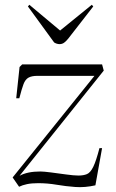

<svg xmlns="http://www.w3.org/2000/svg" viewBox="-20 -777 486 805"><path d="M73 -507H408L415 -481L62 -40Q95 -58 149 -58Q163 -58 194 -54Q225 -50 257.5 -45.5Q290 -41 309 -41Q330 -41 344.5 -47Q359 -53 371 -77.5Q383 -102 397 -156H408L380 0Q336 10 295.5 7Q255 4 217 -2.5Q179 -9 140 -9Q113 -9 93.5 -5Q74 -1 60 6L33 -33L376 -459H137Q113 -459 99.5 -451.5Q86 -444 78.5 -424Q71 -404 61 -365H48L62 -496ZM97 -750 103 -757 232 -649 365 -757 371 -750 266 -615Q258 -605 249.5 -598.5Q241 -592 230 -592Q218 -592 207 -599Z"/></svg>

Font: Display Extralight
Style: Italic
Weight: 200
Italic angle: -2°
Designer: Latin by Veronika Burian and Jose Scaglione. Greek by Irene Vlachou. Cyrillic by Vera Evstafieva
Foundry: TypeTogether
Version: Version 3.002